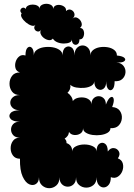

<svg xmlns="http://www.w3.org/2000/svg" viewBox="-20 -962 707 1010"><path d="M85 -127Q61 -127 48.5 -143.5Q36 -160 36 -182.5Q36 -205 48.5 -221.5Q61 -238 85 -238Q61 -238 49.5 -251Q38 -264 38 -280.5Q38 -297 49.5 -309.5Q61 -322 85 -322Q48 -322 35.5 -337Q23 -352 35.5 -367Q48 -382 85 -382Q60 -382 47 -394Q34 -406 34 -422Q34 -438 47 -450Q60 -462 85 -462Q57 -462 43.5 -480Q30 -498 30 -521.5Q30 -545 43.5 -563Q57 -581 85 -581Q66 -587 61.5 -603.5Q57 -620 62.5 -637.5Q68 -655 81.5 -665.5Q95 -676 114 -670Q114 -701 125 -711Q136 -721 147 -711Q158 -701 158 -670Q158 -688 173 -699Q188 -710 210.5 -713.5Q233 -717 255.5 -713.5Q278 -710 293.5 -699Q309 -688 309 -670Q309 -702 324.5 -712.5Q340 -723 356 -712.5Q372 -702 372 -670Q372 -697 385 -710Q398 -723 414.5 -723Q431 -723 443.5 -710Q456 -697 456 -670Q456 -688 470 -699Q484 -710 504.5 -713.5Q525 -717 546 -713.5Q567 -710 581 -699Q595 -688 595 -670Q625 -667 634.5 -657.5Q644 -648 633 -639.5Q622 -631 592 -634Q618 -631 630 -615Q642 -599 640 -579.5Q638 -560 623.5 -546.5Q609 -533 583 -535Q583 -503 572 -492.5Q561 -482 550 -492.5Q539 -503 539 -535Q539 -505 523.5 -494.5Q508 -484 492 -494.5Q476 -505 476 -535Q476 -520 461 -511Q446 -502 424.5 -500Q403 -498 382 -501.5Q361 -505 350 -516Q352 -504 348 -493Q344 -482 335 -474Q347 -466 354.5 -454.5Q362 -443 363 -430Q371 -442 387 -446.5Q403 -451 420 -449Q437 -447 449 -437.5Q461 -428 461 -412Q461 -434 472.5 -445Q484 -456 499 -456Q514 -456 525.5 -445Q537 -434 537 -412Q549 -443 561 -450Q573 -457 577.5 -443.5Q582 -430 570 -399Q598 -397 610.5 -379Q623 -361 621 -339Q619 -317 604 -301.5Q589 -286 561 -288Q561 -273 546.5 -264Q532 -255 510.5 -252Q489 -249 467.5 -252Q446 -255 431.5 -264Q417 -273 417 -288Q417 -268 402 -259Q387 -250 369.5 -252Q352 -254 343 -268Q342 -256 335.5 -247Q329 -238 320 -233Q331 -223 330 -209Q342 -206 351 -195Q360 -184 360 -165Q360 -183 379.5 -192.5Q399 -202 424 -202Q449 -202 468.5 -192.5Q488 -183 488 -165Q488 -196 503 -206Q518 -216 532.5 -206Q547 -196 547 -165Q561 -185 579 -183Q597 -181 605.5 -165Q614 -149 600 -129Q621 -121 626 -102Q631 -83 624 -63.5Q617 -44 600.5 -33Q584 -22 563 -30Q563 -3 551.5 10.5Q540 24 525 24Q510 24 499 10.5Q488 -3 488 -30Q488 -2 471.5 11.5Q455 25 434 25Q413 25 396.5 11.5Q380 -2 380 -30Q380 -5 367 7.5Q354 20 336.5 20Q319 20 306 7.5Q293 -5 293 -30Q293 -1 276.5 13.5Q260 28 239 28Q218 28 201.5 13.5Q185 -1 185 -30Q185 -5 169.5 5.5Q154 16 134 7.5Q114 -1 99 -33.5Q84 -66 85 -127ZM258 -759Q250 -749 236.5 -751Q223 -753 211 -762Q199 -771 194 -783.5Q189 -796 197 -806Q188 -794 177 -796.5Q166 -799 161.5 -809.5Q157 -820 167 -832Q160 -823 145.5 -827.5Q131 -832 116.5 -844Q102 -856 94.5 -869.5Q87 -883 94 -892Q85 -901 87.5 -909.5Q90 -918 98.5 -921Q107 -924 116 -915Q116 -926 127 -932Q138 -938 152 -938Q166 -938 177 -932Q188 -926 188 -915Q188 -929 199 -935.5Q210 -942 224 -942Q238 -942 249 -935.5Q260 -929 260 -915Q262 -928 273 -933Q284 -938 297.5 -935.5Q311 -933 320 -925Q329 -917 327 -904Q341 -916 354.5 -910Q368 -904 371.5 -890Q375 -876 361 -864Q374 -876 389 -867Q404 -858 409 -842Q414 -826 401 -815Q416 -814 420.5 -799Q425 -784 419 -769Q413 -754 398 -755Q398 -736 388 -729.5Q378 -723 368 -729.5Q358 -736 358 -755Q358 -744 346 -738.5Q334 -733 316 -733Q298 -733 282 -739.5Q266 -746 258 -759Z"/></svg>

Font: Rubik Bubbles
Style: Regular
Weight: 400
Designer: Hubert and Fischer, NaN
Foundry: Hubert and Fischer, NaN
Version: Version 2.200